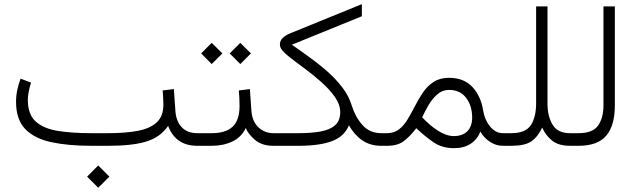

<svg xmlns="http://www.w3.org/2000/svg" viewBox="-20 -688 3003 906"><path d="M443.4 92.8 496.1 145.5 443.4 197.8 391.1 145.5ZM747.6 -261.2 800.3 -267.6 807.6 -165.5Q810.5 -116.7 837.2 -88.1Q863.8 -59.6 911.1 -59.6H931.6V0H911.1Q857.9 0 823.5 -24.9Q789.1 -49.8 773.4 -94.2Q737.8 -41.5 672.4 -20.8Q606.9 0 492.2 0H410.2Q301.8 0 222.2 -17.1Q142.6 -34.2 99.1 -79.1Q55.7 -124 55.7 -207.5Q55.7 -236.3 61.5 -263.7Q67.4 -291 77.1 -316.9L126.5 -298.3Q120.1 -278.3 115.7 -256.8Q111.3 -235.4 111.3 -215.3Q111.8 -147 149.4 -113.8Q187 -80.6 254.2 -70.1Q321.3 -59.6 410.2 -59.6H491.7Q570.3 -59.6 628.7 -70.3Q687 -81.1 719 -110.1Q751 -139.2 751 -193.8Q751 -210.9 749.8 -228.5Q748.5 -246.1 747.6 -261.2Z M1113.8 -485.8 1164.1 -436 1113.8 -385.7 1064 -436ZM979 -485.8 1029.3 -436 979 -385.7 929.2 -436ZM912.1 -59.6H980Q1043.9 -59.6 1076.9 -89.4Q1109.9 -119.1 1110.4 -187.5Q1110.4 -208.5 1109.4 -226.8Q1108.4 -245.1 1106.9 -261.2L1159.2 -267.6L1166 -168.5Q1169.4 -115.7 1199 -87.6Q1228.5 -59.6 1270.5 -59.6H1290V0H1270Q1215.8 0 1183.3 -27.8Q1150.9 -55.7 1139.6 -84Q1119.6 -41 1076.9 -20.5Q1034.2 0 979.5 0H912.1Z M1357.4 -477.1Q1394.5 -450.7 1438 -419.7Q1481.4 -388.7 1522.5 -352.8Q1563.5 -316.9 1595 -275.9Q1626.5 -234.9 1640.1 -189Q1657.2 -134.8 1691.2 -97.2Q1725.1 -59.6 1778.8 -59.6H1800.8V0H1778.8Q1727.1 0 1689.7 -25.6Q1652.3 -51.3 1626.5 -96.7Q1605 -43.9 1546.4 -22Q1487.8 0 1389.6 0H1270.5V-59.6H1389.2Q1447.8 -59.6 1491.9 -67.4Q1536.1 -75.2 1560.8 -96.7Q1585.4 -118.2 1585.4 -158.2Q1585.4 -194.8 1559.8 -231Q1534.2 -267.1 1495.1 -301.8Q1456.1 -336.4 1413.8 -367.4Q1371.6 -398.4 1338.4 -424.8Q1324.7 -436 1312.7 -449.7Q1300.8 -463.4 1300.8 -478Q1300.8 -496.1 1314 -508.8Q1327.1 -521.5 1349.6 -530.8L1687.5 -668.5V-611.3Z M1807.1 0H1781.2V-59.6H1806.2Q1840.3 -59.6 1863.8 -78.4Q1887.2 -97.2 1904.8 -127Q1922.4 -156.7 1939.5 -190.2Q1956.5 -223.6 1977.1 -253.4Q1997.6 -283.2 2026.9 -302Q2056.2 -320.8 2099.1 -320.8Q2169.4 -320.8 2209.5 -277.1Q2249.5 -233.4 2259.8 -167Q2266.6 -123 2292.5 -91.3Q2318.4 -59.6 2353 -59.6H2374V0H2352.5Q2320.3 0 2291.3 -19.3Q2262.2 -38.6 2247.1 -66.9Q2231.9 -29.8 2200.4 -9.3Q2168.9 11.2 2122.1 11.2Q2065.9 11.2 2024.7 -17.3Q1983.4 -45.9 1944.3 -83Q1917.5 -47.4 1887.7 -23.7Q1857.9 0 1807.1 0ZM2098.6 -263.7Q2067.4 -263.7 2043.7 -242.9Q2020 -222.2 2002.4 -192.4Q1984.9 -162.6 1972.2 -134.3Q2008.3 -96.2 2043.5 -73.2Q2085.9 -45.9 2121.1 -45.9Q2162.6 -45.9 2185.3 -68.8Q2208 -91.8 2208 -133.3Q2208 -188.5 2179.7 -226.1Q2151.4 -263.7 2098.6 -263.7Z M2509.8 -198.7V-657.7H2563.5V-197.8Q2563.5 -140.1 2587.4 -99.9Q2611.3 -59.6 2669.4 -59.6H2691.9V0H2669.9Q2615.2 0 2584.5 -25.1Q2553.7 -50.3 2538.6 -85.9Q2517.1 -41 2486.6 -20.5Q2456.1 0 2392.6 0H2354.5V-59.6H2392.1Q2459.5 -59.6 2484.4 -96.7Q2509.3 -133.8 2509.8 -198.7Z M2672.4 -59.6H2710.4Q2777.3 -59.6 2802.5 -95.9Q2827.6 -132.3 2827.6 -190.4V-657.7H2881.3V-190.9Q2881.3 -95.7 2840.8 -47.9Q2800.3 0 2710 0H2672.4Z"/></svg>

Font: Vazirmatn FD NL ExtraLight
Style: Regular
Weight: 200
Designer: Saber Rastikerdar
Foundry: Saber Rastikerdar
Version: Version 33.003